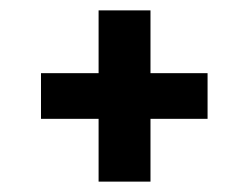

<svg xmlns="http://www.w3.org/2000/svg" viewBox="-20 -540 461 370"><path d="M380 -399H270V-520H170V-399H59V-311H170V-190H270V-311H380Z"/></svg>

Font: FIGSv2-sans-serif SmBold Italic
Style: Regular
Weight: 600
Italic angle: -12°
Designer: Matt McInerney, Pablo Impallari, Rodrigo Fuenzalida
Foundry: Matt McInerney, Pablo Impallari, Rodrigo Fuenzalida
Version: Version 4.020;hotconv 1.0.109;makeotfexe 2.5.65596